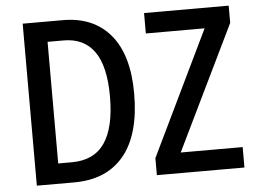

<svg xmlns="http://www.w3.org/2000/svg" viewBox="-51 -779 1120 843"><g transform="rotate(-5 509.0 -357.0)"><path d="M539 -366Q539 -186 462.5 -93Q386 0 243 0H78V-714H255Q390 -714 464.5 -625Q539 -536 539 -366ZM432 -362Q432 -496 386 -560.5Q340 -625 251 -625H180V-89H240Q338 -89 385 -157.5Q432 -226 432 -362ZM993 0H607V-75L872 -624H613V-714H986V-638L720 -90H993Z"/></g></svg>

Font: Noto Sans Condensed Medium
Style: Regular
Weight: 500
Width: 3
Designer: Monotype Design Team
Foundry: Monotype Imaging Inc.
Version: Version 2.013; ttfautohint (v1.8.4.7-5d5b)